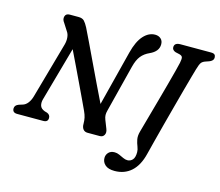

<svg xmlns="http://www.w3.org/2000/svg" viewBox="-122 -878 1408 1227"><g transform="rotate(15 582.0 -264.0)"><path d="M172.5 -133Q166 -109.5 171.8 -90.5Q177.5 -71.5 203 -62L220 -57Q241 -48.5 241 -27.5Q241 0 210 0H37.5Q6 0 6 -28Q6 -50 32.5 -59.5L55 -66.5Q75 -72 89.5 -90.8Q104 -109.5 111.5 -136.5L216 -507.5Q222.5 -531 220.5 -554.2Q218.5 -577.5 207 -593L177 -640Q161.5 -659.5 167.2 -679.8Q173 -700 198 -700H256.5Q282 -700 294.5 -686.5Q307 -673 320 -648Q335.5 -617.5 361.2 -563.2Q387 -509 418 -443.8Q449 -378.5 479.8 -314.2Q510.5 -250 535.5 -199.5L628.5 -565Q648 -641.5 682.2 -679.5Q716.5 -717.5 759 -717.5Q782 -717.5 797 -704Q812 -690.5 811.5 -666Q811 -620 755 -594.5Q721 -579.5 700.2 -553.8Q679.5 -528 667.5 -480L589 -170Q584.5 -153 584.8 -139.8Q585 -126.5 591.5 -109.5L612.5 -56Q622 -33 613.2 -16.5Q604.5 0 583.5 0H503Q484 0 473.5 -13.2Q463 -26.5 463.5 -49Q463.5 -70.5 459.5 -89Q455.5 -107.5 445 -130Q434.5 -153 415.5 -193.2Q396.5 -233.5 372.5 -284Q348.5 -334.5 322.8 -388.2Q297 -442 273 -491.5ZM1067.5 -570.5Q1063.5 -557 1052.5 -518Q1041.5 -479 1026.5 -423.8Q1011.5 -368.5 994.5 -305.2Q977.5 -242 960.8 -178.8Q944 -115.5 930 -60.8Q916 -6 906.5 31.5Q887 111 842.2 151Q797.5 191 732 191Q690 191 669.5 172.5Q649 154 649 127Q649 106 663.2 90.8Q677.5 75.5 703.5 75.5Q719 75.5 734.8 82.5Q750.5 89.5 765.2 96.5Q780 103.5 794 103.5Q813.5 103.5 827.5 88.5Q841.5 73.5 841.5 38Q841.5 21 833.8 2Q826 -17 821.2 -40.5Q816.5 -64 825 -94.5Q826.5 -100.5 836 -134Q845.5 -167.5 859.2 -217.5Q873 -267.5 888.8 -324Q904.5 -380.5 919 -434Q933.5 -487.5 944 -528Q954.5 -568.5 958 -585Q963.5 -612.5 960.2 -622.5Q957 -632.5 940 -637L913.5 -643Q890.5 -651 890.5 -670Q890.5 -700 930.5 -700H1132.5Q1150.5 -700 1157 -693.2Q1163.5 -686.5 1163.5 -675Q1163.5 -662.5 1155.8 -654.8Q1148 -647 1137 -643L1114 -635Q1095.5 -629 1086.8 -618Q1078 -607 1067.5 -570.5Z"/></g></svg>

Font: Fraunces 9pt S100
Style: Italic
Weight: 400
Italic angle: -16°
Version: Version 1.000; ttfautohint (v1.8.3)